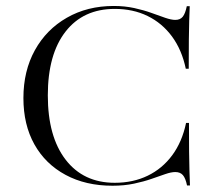

<svg xmlns="http://www.w3.org/2000/svg" viewBox="-20 -602 719 634"><path d="M351.6 11.3Q262.9 11.3 196.4 -24.6Q129.8 -60.5 93.5 -125.4Q57.3 -190.3 57.3 -278.2Q57.3 -367.7 95.2 -436.3Q133.1 -504.8 200.8 -543.5Q268.5 -582.3 355.6 -582.3Q391.9 -582.3 423.4 -575.4Q454.8 -568.5 480.2 -559.3Q505.6 -550 525.8 -543.1Q546 -536.3 558.9 -536.3Q575 -536.3 583.5 -546.8Q591.9 -557.3 596.8 -581.5H606.5Q605.6 -560.5 604.8 -534.3Q604 -508.1 603.6 -470.6Q603.2 -433.1 603.2 -375H593.5Q580.6 -437.1 548 -481.5Q515.3 -525.8 467.3 -549.2Q419.4 -572.6 358.9 -572.6Q254.8 -572.6 196.4 -497.6Q137.9 -422.6 137.9 -287.1Q137.9 -150.8 196.8 -74.6Q255.6 1.6 358.9 1.6Q419.4 1.6 467.7 -21.8Q516.1 -45.2 548.8 -89.5Q581.5 -133.9 594.4 -196H604Q604 -140.3 604.4 -102.4Q604.8 -64.5 605.6 -37.9Q606.5 -11.3 607.3 10.5H597.6Q592.7 -13.7 583.9 -23.8Q575 -33.9 558.9 -33.9Q545.2 -33.9 525.4 -27Q505.6 -20.2 480.2 -11.3Q454.8 -2.4 422.6 4.4Q390.3 11.3 351.6 11.3Z"/></svg>

Font: Playfair 144pt SemiExpanded Light
Style: Regular
Weight: 300
Width: 6
Designer: Claus Eggers Sørensen
Foundry: Claus Eggers Sørensen
Version: Version 2.203